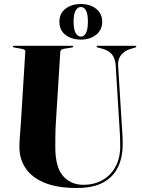

<svg xmlns="http://www.w3.org/2000/svg" viewBox="-20 -929 712 960"><path d="M576.5 -307 558.5 -601Q556.5 -635 540.8 -655.5Q525 -676 491.5 -685.5L468.5 -691.5Q465.5 -692.5 464.2 -693.2Q463 -694 463 -696Q463 -697.5 464.2 -698.8Q465.5 -700 468 -700H656.5Q659 -700 660.2 -698.8Q661.5 -697.5 661.5 -696Q661.5 -694 659.8 -693Q658 -692 655 -691L634.5 -685Q604 -676.5 586.2 -654.8Q568.5 -633 570.5 -602.5L588.5 -312Q590.5 -285 592 -258.5Q593.5 -232 593.5 -204.5Q593.5 -145 571.2 -96Q549 -47 498.5 -18Q448 11 363 11Q265.5 11 202 -15.5Q138.5 -42 107.8 -88.2Q77 -134.5 77 -194Q77 -208 78.2 -230.8Q79.5 -253.5 81.5 -276.5Q83.5 -299.5 84.5 -315.5L106.5 -671Q107 -677 101.5 -680.5Q96 -684 85.5 -685.5L51 -691.5Q44 -693 44 -696Q44 -697.5 45.5 -698.8Q47 -700 49.5 -700H340.5Q343.5 -700 345 -698.8Q346.5 -697.5 346.5 -696Q346.5 -694 344.8 -693.2Q343 -692.5 339 -691.5L302.5 -685.5Q292.5 -684 287.2 -680.5Q282 -677 281.5 -670.5L259.5 -319Q257 -280.5 256.8 -248.2Q256.5 -216 256.5 -193.5Q256.5 -93.5 295.2 -49.2Q334 -5 397 -5Q450.5 -5 492 -28.2Q533.5 -51.5 557.2 -94.8Q581 -138 581 -198Q581 -234.5 579.5 -259.8Q578 -285 576.5 -307ZM384 -731Q339 -731 308 -754.2Q277 -777.5 277 -820Q277 -862.5 308 -885.8Q339 -909 384 -909Q430 -909 460.5 -885.2Q491 -861.5 491 -820.5Q491 -779 460.5 -755Q430 -731 384 -731ZM384.5 -894Q368.5 -894 358.2 -876.8Q348 -859.5 348 -820Q348 -782 358.2 -764Q368.5 -746 384.5 -746Q400.5 -746 410 -764.2Q419.5 -782.5 419.5 -820.5Q419.5 -859 410 -876.5Q400.5 -894 384.5 -894Z"/></svg>

Font: Fraunces 120pt
Style: Bold
Weight: 700
Version: Version 1.000;[b76b70a41]